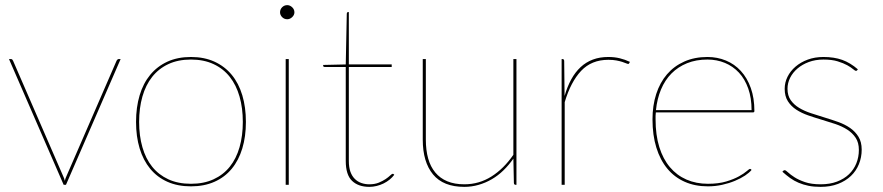

<svg xmlns="http://www.w3.org/2000/svg" viewBox="-20 -720 3439 748"><path d="M15 -490H22Q26 -490 28 -487.8Q30 -485.5 31 -483L226 -34Q228 -29.5 229.8 -25Q231.5 -20.5 232.5 -15.5Q233.5 -20.5 235.2 -25Q237 -29.5 239 -34L434 -483Q437.5 -490 443 -490H450L237 0H228Z M724 -498Q775.5 -498 815.5 -479.8Q855.5 -461.5 882.8 -428.5Q910 -395.5 924 -348.8Q938 -302 938 -245Q938 -188 924 -141.8Q910 -95.5 882.8 -62.5Q855.5 -29.5 815.5 -11.8Q775.5 6 724 6Q672 6 632.2 -11.8Q592.5 -29.5 565.2 -62.5Q538 -95.5 524 -141.8Q510 -188 510 -245Q510 -302 524 -348.8Q538 -395.5 565.2 -428.5Q592.5 -461.5 632.2 -479.8Q672 -498 724 -498ZM724 -4Q774 -4 812 -21.5Q850 -39 875.2 -70.5Q900.5 -102 913.2 -146.5Q926 -191 926 -245Q926 -299 913.2 -343.8Q900.5 -388.5 875.2 -420.5Q850 -452.5 812 -470.2Q774 -488 724 -488Q673.5 -488 635.8 -470.2Q598 -452.5 572.8 -420.5Q547.5 -388.5 534.8 -343.8Q522 -299 522 -245Q522 -191 534.8 -146.5Q547.5 -102 572.8 -70.5Q598 -39 635.8 -21.5Q673.5 -4 724 -4Z M1105 -490V0H1093V-490ZM1127 -672Q1127 -661.5 1118.2 -653.2Q1109.5 -645 1099 -645Q1087.5 -645 1079.2 -653.2Q1071 -661.5 1071 -672Q1071 -683.5 1079.2 -691.8Q1087.5 -700 1099 -700Q1109.5 -700 1118.2 -691.8Q1127 -683.5 1127 -672Z M1419 8Q1376 8 1351.5 -15.5Q1327 -39 1327 -93V-459H1246Q1239 -459 1239 -464V-467L1327 -469L1331 -666Q1331 -668.5 1332.2 -670.8Q1333.5 -673 1336 -673H1339V-469H1506V-459H1339V-93Q1339 -68 1345.2 -50.8Q1351.5 -33.5 1362.5 -22.8Q1373.5 -12 1388 -7Q1402.5 -2 1419 -2Q1440 -2 1455.8 -8.5Q1471.5 -15 1482.5 -22.5Q1493.5 -30 1500.2 -36.5Q1507 -43 1510 -43Q1512 -43 1514 -41L1516 -39Q1508.5 -29 1497.8 -20.2Q1487 -11.5 1474.2 -5.2Q1461.5 1 1447.2 4.5Q1433 8 1419 8Z M1639 -490V-176Q1639 -135 1648 -102.8Q1657 -70.5 1675.8 -48Q1694.5 -25.5 1722.5 -13.8Q1750.5 -2 1789 -2Q1846.5 -2 1894.8 -32.5Q1943 -63 1980 -117V-490H1992V0H1989Q1982 0 1982 -8L1980 -102Q1962.5 -77 1941.5 -56.5Q1920.5 -36 1896 -21.8Q1871.5 -7.5 1844.5 0.2Q1817.5 8 1789 8Q1707 8 1667 -40.5Q1627 -89 1627 -176V-490Z M2168 0V-490H2171Q2178 -490 2178 -482L2179.5 -346Q2190 -382.5 2205.5 -410.8Q2221 -439 2242 -458.5Q2263 -478 2289.8 -488Q2316.5 -498 2350 -498Q2374 -498 2394.5 -493Q2415 -488 2434 -479L2432 -475Q2431 -473.5 2430.2 -472.2Q2429.5 -471 2427 -471Q2424.5 -471 2418.8 -473.5Q2413 -476 2403.8 -479Q2394.5 -482 2381.2 -484.5Q2368 -487 2350 -487Q2284.5 -487 2244 -444Q2203.5 -401 2180 -322V0Z M2736 -498Q2774.5 -498 2808 -484.2Q2841.5 -470.5 2866.2 -443.5Q2891 -416.5 2905 -377.2Q2919 -338 2919 -287Q2919 -284.5 2917.2 -283.2Q2915.5 -282 2913 -282H2535Q2534 -275 2534 -268.5Q2534 -262 2534 -255Q2534 -194 2548.5 -147.2Q2563 -100.5 2589.8 -68.8Q2616.5 -37 2654.2 -20.5Q2692 -4 2738 -4Q2779.5 -4 2809.2 -13Q2839 -22 2858.8 -33Q2878.5 -44 2888.8 -53Q2899 -62 2902 -62Q2904 -62 2906 -60L2908 -58Q2899.5 -47.5 2882.8 -36.2Q2866 -25 2843.2 -15.5Q2820.5 -6 2793.5 0Q2766.5 6 2738 6Q2687.5 6 2647.5 -11.8Q2607.5 -29.5 2579.8 -63Q2552 -96.5 2537 -145Q2522 -193.5 2522 -255Q2522 -309 2536.5 -353.8Q2551 -398.5 2578.5 -430.5Q2606 -462.5 2645.8 -480.2Q2685.5 -498 2736 -498ZM2736 -488Q2692 -488 2656.8 -473.8Q2621.5 -459.5 2596 -433.8Q2570.5 -408 2555.2 -371.5Q2540 -335 2535.5 -291H2908Q2908 -338.5 2895 -375.2Q2882 -412 2858.8 -437Q2835.5 -462 2804 -475Q2772.5 -488 2736 -488Z M3320 -447Q3318 -444 3315 -444Q3311 -444 3303.2 -450.8Q3295.5 -457.5 3280.8 -465.8Q3266 -474 3243.5 -481Q3221 -488 3188 -488Q3157 -488 3131.2 -478.5Q3105.5 -469 3087 -453.2Q3068.5 -437.5 3058.2 -417Q3048 -396.5 3048 -374Q3048 -347.5 3060.5 -329.8Q3073 -312 3093.2 -299.8Q3113.5 -287.5 3139.5 -279Q3165.5 -270.5 3192.5 -262.2Q3219.5 -254 3245.5 -244.8Q3271.5 -235.5 3291.8 -221.5Q3312 -207.5 3324.5 -187.2Q3337 -167 3337 -137Q3337 -107 3326.2 -80.5Q3315.5 -54 3295 -34.5Q3274.5 -15 3244.8 -3.5Q3215 8 3177 8Q3150.5 8 3129.8 3.8Q3109 -0.5 3091.2 -8Q3073.5 -15.5 3058.2 -26.5Q3043 -37.5 3028 -51L3031 -54Q3032.5 -55.5 3033.5 -56.2Q3034.5 -57 3037 -57Q3041 -57 3050 -48.5Q3059 -40 3075.2 -29.5Q3091.5 -19 3116.2 -10.5Q3141 -2 3177 -2Q3213 -2 3240.8 -12.5Q3268.5 -23 3287.5 -41.2Q3306.5 -59.5 3316.2 -83.8Q3326 -108 3326 -136Q3326 -164.5 3313.5 -183.2Q3301 -202 3280.8 -215Q3260.5 -228 3234.5 -236.8Q3208.5 -245.5 3181.5 -253.5Q3154.5 -261.5 3128.5 -270.5Q3102.5 -279.5 3082.2 -292.8Q3062 -306 3049.5 -325.5Q3037 -345 3037 -374Q3037 -398.5 3048 -420.8Q3059 -443 3079 -460.2Q3099 -477.5 3126.8 -487.8Q3154.5 -498 3188 -498Q3229.5 -498 3261 -486.8Q3292.5 -475.5 3322 -450Z"/></svg>

Font: Lato Hairline
Style: Regular
Weight: 250
Designer: Lukasz Dziedzic
Foundry: Lukasz Dziedzic
Version: Version 1.104; Western+Polish opensource